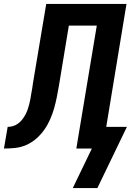

<svg xmlns="http://www.w3.org/2000/svg" viewBox="-57 -755 677 976"><path d="M313 201 410 0H331L435 -625H293L242 -316Q237 -288 231.5 -260Q226 -232 218 -204Q210 -176 198 -148.5Q186 -121 168.5 -96Q151 -71 127.5 -50.5Q104 -30 76.5 -18Q49 -6 20.5 -3Q-8 0 -37 0L-18 -110Q-5 -110 9 -114Q23 -118 35 -127Q47 -136 56 -147.5Q65 -159 72 -172Q79 -185 83.5 -198Q88 -211 91.5 -224.5Q95 -238 97.5 -252Q100 -266 102 -279Q105 -293 107 -307Q109 -321 111 -335L178 -735H586L483 -110H588L438 201Z"/></svg>

Font: Iosevka SS04 XBd Ex
Style: Italic
Weight: 800
Width: 7
Italic angle: -9°
Monospace: yes
Designer: Belleve Invis
Foundry: Belleve Invis
Version: Version 19.0.0; ttfautohint (v1.8.4)